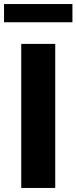

<svg xmlns="http://www.w3.org/2000/svg" viewBox="-28 -929 378 949"><path d="M245 -712V0H77V-712ZM330 -909V-819H-8V-909Z"/></svg>

Font: Metropolitano
Style: Bold
Weight: 700
Designer: Fonts by Alex Slobzheninov & Chris M. Simpson / Changes by Cristiano Sobral
Foundry: Fonts by Alex Slobzheninov & Chris M. Simpson / Changes by Cristiano Sobral
Version: Version 1.00;August 30, 2020;FontCreator 13.0.0.2681 64-bit